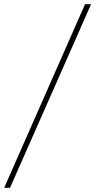

<svg xmlns="http://www.w3.org/2000/svg" viewBox="-98 -780 457 921"><path d="M-78 121H-50L339 -760H310Z"/></svg>

Font: Noto Serif SemiCondensed Thin
Style: Italic
Weight: 100
Width: 4
Italic angle: -12°
Designer: Monotype Design Team
Foundry: Monotype Imaging Inc.
Version: Version 2.013